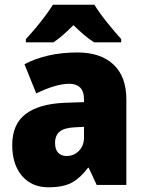

<svg xmlns="http://www.w3.org/2000/svg" viewBox="-20 -786 616 816"><path d="M310 -563Q407 -563 462 -512Q517 -461 517 -363V0H391L357 -73H354Q322 -30 285.5 -10Q249 10 186 10Q115 10 73.5 -38.5Q32 -87 32 -169Q32 -258 88.5 -301Q145 -344 252 -349L337 -352V-362Q337 -398 320.5 -414Q304 -430 275 -430Q245 -430 209 -419Q173 -408 134 -389L84 -513Q129 -537 185.5 -550Q242 -563 310 -563ZM299 -245Q253 -243 233.5 -226.5Q214 -210 214 -179Q214 -150 227.5 -136.5Q241 -123 263 -123Q294 -123 315.5 -145Q337 -167 337 -202V-247ZM381 -766Q402 -732 434.5 -691.5Q467 -651 495 -620V-606H380Q358 -620 337 -638Q316 -656 292 -679Q268 -655 248 -637.5Q228 -620 207 -606H90V-620Q107 -638 129 -664Q151 -690 171.5 -717.5Q192 -745 205 -766Z"/></svg>

Font: Noto Sans Sinhala UI SemiCondensed Black
Style: Regular
Weight: 900
Width: 4
Designer: Jelle Bosma - Monotype Design Team
Foundry: Monotype Imaging Inc.
Version: Version 2.006; ttfautohint (v1.8.4.7-5d5b)